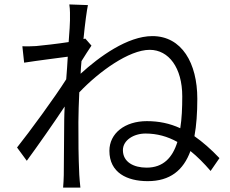

<svg xmlns="http://www.w3.org/2000/svg" viewBox="-20 -811 1040 867"><path d="M535 -133C535 -178 584 -208 637 -208C689 -208 736 -195 781 -170C759 -99 717 -54 642 -54C584 -54 535 -79 535 -133ZM296 -719C296 -708 294 -670 290 -621C238 -613 175 -606 143 -603C120 -602 102 -601 81 -602L89 -528C153 -538 242 -549 286 -555C284 -522 282 -487 279 -453C230 -375 113 -215 57 -145L101 -85C153 -156 223 -256 272 -330C271 -305 270 -285 270 -271C269 -164 269 -117 268 -20C268 -4 266 23 265 36H343C341 18 339 -5 338 -22C334 -110 334 -167 334 -260C334 -300 336 -346 338 -394C427 -488 563 -586 656 -586C742 -586 803 -505 803 -376C803 -324 801 -275 794 -232C746 -254 697 -264 643 -264C544 -264 474 -209 474 -130C474 -31 554 7 647 7C748 7 808 -42 840 -129C871 -104 901 -74 931 -39L971 -97C932 -138 895 -170 858 -196C867 -245 871 -301 871 -365C871 -526 801 -648 668 -648C556 -648 428 -555 344 -478C345 -497 346 -516 348 -535C363 -559 380 -586 393 -605L365 -637C363 -636 360 -635 357 -635C364 -707 372 -764 377 -788L293 -791C297 -767 296 -741 296 -719Z"/></svg>

Font: Source Han Sans JP Normal
Style: Regular
Weight: 350
Designer: Ryoko NISHIZUKA 西塚涼子 (kana, bopomofo & ideographs); Paul D. Hunt (Latin, Greek & Cyrillic); Sandoll Communications 산돌커뮤니
Foundry: Adobe
Version: Version 2.002;hotconv 1.0.116;makeotfexe 2.5.65601